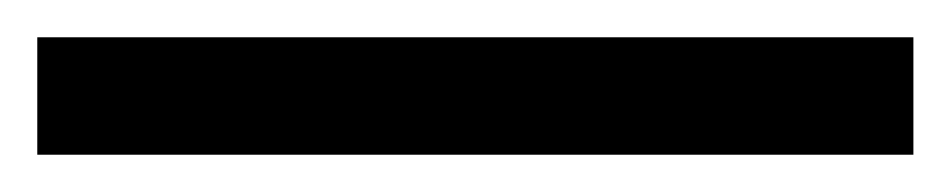

<svg xmlns="http://www.w3.org/2000/svg" viewBox="-20 10 510 103"><path d="M0 93V30H470V93Z"/></svg>

Font: Literata 7pt
Style: Regular
Weight: 400
Designer: Latin by Veronika Burian and Jose Scaglione. Greek by Irene Vlachou. Cyrillic by Vera Evstafieva.
Foundry: TypeTogether
Version: Version 3.002